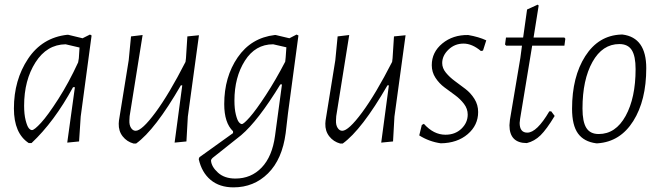

<svg xmlns="http://www.w3.org/2000/svg" viewBox="-20 -611 2849 828"><path d="M270 -461H274L336 -446L368 -462L375 -458L328 -108L321 -1L270 4L303 -235H295Q214 -86 116 6H104Q40 -36 40 -143Q40 -266 101 -357.5Q162 -449 270 -461ZM84 -155Q84 -118 90.5 -92.5Q97 -67 104 -58.5Q111 -50 118 -50Q128 -50 157 -81.5Q186 -113 231.5 -184Q277 -255 317 -342L320 -360L323 -406L263 -420Q182 -419 133 -342Q84 -265 84 -155Z M595 -460 539 -110 538 -92Q537 -72 545 -59.5Q553 -47 565 -47Q592 -47 650.5 -126Q709 -205 780 -344L782 -360L788 -454L838 -459L790 -108L784 -1L733 4L766 -243H760Q649 -51 567 8H556Q527 0 509 -23Q491 -46 492 -78L493 -91L535 -351L545 -454Z M1169 -460 1228 -446 1259 -462 1267 -458 1222 -123 1212 -37Q1197 76 1136 136.5Q1075 197 987 197Q927 197 888.5 165Q850 133 837 75L840 67L985 -37V-45Q947 -81 947 -162Q947 -279 1005 -363.5Q1063 -448 1165 -460ZM991 -177Q991 -142 997 -117.5Q1003 -93 1010 -84.5Q1017 -76 1023 -76Q1031 -76 1057.5 -106Q1084 -136 1126.5 -201Q1169 -266 1210 -345L1212 -364L1215 -407L1158 -420Q1081 -420 1036 -349Q991 -278 991 -177ZM995 159Q1063 159 1108.5 111.5Q1154 64 1166 -25L1196 -247H1189Q1093 -90 1020 -28L898 69Q890 76 890 82Q892 108 920 133.5Q948 159 995 159Z M1486 -460 1430 -110 1429 -92Q1428 -72 1436 -59.5Q1444 -47 1456 -47Q1483 -47 1541.5 -126Q1600 -205 1671 -344L1673 -360L1679 -454L1729 -459L1681 -108L1675 -1L1624 4L1657 -243H1651Q1540 -51 1458 8H1447Q1418 0 1400 -23Q1382 -46 1383 -78L1384 -91L1426 -351L1436 -454Z M1999 -460Q2045 -452 2077 -437L2063 -393L2054 -391Q2016 -423 1979 -423Q1941 -423 1914 -397Q1887 -371 1887 -339Q1887 -317 1903 -297.5Q1919 -278 1941.5 -261.5Q1964 -245 1987 -227.5Q2010 -210 2026 -184.5Q2042 -159 2042 -128Q2042 -71 1997 -32.5Q1952 6 1881 7Q1831 0 1788 -27L1799 -72L1808 -77Q1850 -30 1901 -30Q1943 -30 1970 -56Q1997 -82 1997 -117Q1997 -142 1981 -163Q1965 -184 1942.5 -200.5Q1920 -217 1897 -234Q1874 -251 1858 -275.5Q1842 -300 1842 -330Q1842 -386 1887.5 -423.5Q1933 -461 1999 -460Z M2252 6Q2177 6 2177 -71L2179 -94L2224 -361L2231 -414H2163L2158 -419L2162 -449H2236L2253 -570L2299 -591L2303 -587L2281 -449H2414L2418 -444L2414 -414H2275L2223 -99L2221 -81Q2221 -39 2254 -39Q2295 -39 2349 -131H2357L2372 -111Q2337 -53 2311 -27.5Q2285 -2 2252 6Z M2658 -462H2665Q2767 -449 2767 -317Q2767 -178 2711 -89Q2655 0 2558 7H2551Q2498 0 2472.5 -35.5Q2447 -71 2447 -142Q2447 -280 2504 -369Q2561 -458 2658 -462ZM2651 -421Q2578 -421 2535 -344Q2492 -267 2492 -143Q2492 -86 2508.5 -59.5Q2525 -33 2562 -33Q2635 -33 2678 -111Q2721 -189 2721 -313Q2721 -369 2704.5 -395Q2688 -421 2651 -421Z"/></svg>

Font: Alegreya Sans Light
Style: Italic
Weight: 300
Italic angle: -7°
Designer: Juan Pablo del Peral
Foundry: Huerta Tipografica
Version: Version 2.007